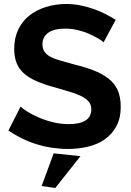

<svg xmlns="http://www.w3.org/2000/svg" viewBox="-20 -736 652 959"><path d="M497 -524Q491 -532 472 -543Q453 -554 427 -566Q401 -578 369.5 -585.5Q338 -593 306 -593Q250 -593 221 -572.5Q192 -552 192 -514Q192 -493 202.5 -477.5Q213 -462 233.5 -451.5Q254 -441 284.5 -432.5Q315 -424 355 -413Q408 -400 450 -383.5Q492 -367 522 -343.5Q552 -320 567.5 -286Q583 -252 583 -203Q583 -146 561.5 -106Q540 -66 504 -40.5Q468 -15 420 -3.5Q372 8 320 8Q280 8 240 2Q200 -4 161.5 -16Q123 -28 88 -45.5Q53 -63 22 -84L83 -204Q92 -194 115 -179.5Q138 -165 170.5 -150.5Q203 -136 242.5 -126Q282 -116 323 -116Q379 -116 407.5 -134.5Q436 -153 436 -189Q436 -213 423 -228.5Q410 -244 385.5 -256Q361 -268 327.5 -278Q294 -288 252 -300Q201 -314 163 -330.5Q125 -347 100 -369Q75 -391 63 -421Q51 -451 51 -492Q51 -546 71 -588Q91 -630 126 -658Q161 -686 209 -701Q257 -716 310 -716Q348 -716 382 -709Q416 -702 448 -691Q480 -680 507.5 -665.5Q535 -651 558 -637ZM188 193 248 30 382 44 256 203Z"/></svg>

Font: Rising Sun
Style: Bold
Weight: 700
Designer: Matt McInerney, Pablo Impallari, Rodrigo Fuenzalida (Raleway font), Stephen Hutchings (Greek), Cristiano Sobral (main ch
Foundry: The Rising Sun Project Authors
Version: Version 4.327; ttfautohint (v1.8.4.7-5d5b-dirty)